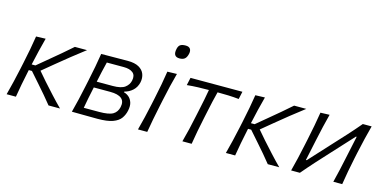

<svg xmlns="http://www.w3.org/2000/svg" viewBox="-70 -1114 3017 1501"><g transform="rotate(15 1438.5 -364.0)"><path d="M28 0Q42.5 -55.5 55 -106.8Q67.5 -158 80.5 -219.5L91.5 -271Q105 -334.5 115 -387.5Q125 -440.5 133.5 -495.5L210.5 -498Q195.5 -442.5 182.8 -389.2Q170 -336 157 -276.5V-275.5H187L279.5 -352.5Q322.5 -388 365 -424Q407.5 -460 447.5 -495.5H546Q488.5 -452 434.8 -408.8Q381 -365.5 328 -322L236 -246L298.5 -173.5Q337.5 -130 377.2 -86.5Q417 -43 460 0H367Q339.5 -35 309.5 -69.8Q279.5 -104.5 248.5 -140L172 -227H146.5L143 -210.5Q130.5 -153 121.2 -103.5Q112 -54 103 0Z M556 0Q571 -56 582.8 -107.2Q594.5 -158.5 607.5 -219.5L618 -269Q632 -334 641.8 -386.8Q651.5 -439.5 660.5 -495.5Q704.5 -495.5 763.8 -496.2Q823 -497 876 -497Q932.5 -497 965.8 -478.2Q999 -459.5 1010.8 -428.2Q1022.5 -397 1015 -361Q1005.5 -319 977.2 -293.2Q949 -267.5 911.5 -258L910 -252Q930.5 -247.5 949.5 -232Q968.5 -216.5 977.8 -189.2Q987 -162 978.5 -122Q971 -86.5 951 -58.5Q931 -30.5 886.8 -14.2Q842.5 2 763 2Q703 2 649.5 1Q596 0 556 0ZM720.5 -442Q709.5 -399.5 701 -360.8Q692.5 -322 683 -277H812.5Q880.5 -277 910.5 -299.5Q940.5 -322 948 -356.5Q957.5 -400.5 932.2 -421.2Q907 -442 857.5 -442ZM638 -53.5H761.5Q841.5 -53.5 873.8 -73Q906 -92.5 915 -133.5Q925.5 -181.5 897 -204.5Q868.5 -227.5 806 -227.5H672.5L671 -220.5Q660.5 -172.5 652.8 -133.5Q645 -94.5 638 -53.5Z M1091 0Q1106 -55.5 1118.2 -107Q1130.5 -158.5 1143.5 -219.5L1154 -269Q1168 -334.5 1177.8 -387.2Q1187.5 -440 1196 -495.5L1273 -497.5Q1258 -442 1245.2 -389Q1232.5 -336 1218.5 -269L1208 -219.5Q1195 -158.5 1185.2 -107Q1175.5 -55.5 1166 0ZM1260.5 -620Q1203.5 -620 1220 -689Q1226 -713 1241 -721.5Q1256 -730 1282 -730Q1308.5 -730 1319 -715.2Q1329.5 -700.5 1324 -674Q1317 -644 1302 -632Q1287 -620 1260.5 -620Z M1450.5 0Q1465.5 -55.5 1477.8 -107.2Q1490 -159 1502.5 -219.5L1513 -269Q1524 -319.5 1532 -360Q1540 -400.5 1547 -441Q1505 -441 1459.8 -439.5Q1414.5 -438 1370 -433.5L1383.5 -495.5H1803.5L1790 -433.5Q1748 -438 1703.5 -439.5Q1659 -441 1617 -441Q1606.5 -400.5 1597.2 -360Q1588 -319.5 1577.5 -269L1567 -219.5Q1554 -159 1544.2 -107.2Q1534.5 -55.5 1525.5 0Z M1802.5 0Q1817 -55.5 1829.5 -106.8Q1842 -158 1855 -219.5L1866 -271Q1879.5 -334.5 1889.5 -387.5Q1899.5 -440.5 1908 -495.5L1985 -498Q1970 -442.5 1957.2 -389.2Q1944.5 -336 1931.5 -276.5V-275.5H1961.5L2054 -352.5Q2097 -388 2139.5 -424Q2182 -460 2222 -495.5H2320.5Q2263 -452 2209.2 -408.8Q2155.5 -365.5 2102.5 -322L2010.5 -246L2073 -173.5Q2112 -130 2151.8 -86.5Q2191.5 -43 2234.5 0H2141.5Q2114 -35 2084 -69.8Q2054 -104.5 2023 -140L1946.5 -227H1921L1917.5 -210.5Q1905 -153 1895.8 -103.5Q1886.5 -54 1877.5 0Z M2330.5 0Q2345.5 -56 2357.2 -107.2Q2369 -158.5 2382 -219.5L2392.5 -269Q2406.5 -334 2416.2 -387Q2426 -440 2435 -495.5L2508.5 -498Q2494.5 -444.5 2482.5 -393.2Q2470.5 -342 2457.5 -280.5L2421 -109H2427.5L2585.5 -281Q2634 -333 2683.2 -387.2Q2732.5 -441.5 2778 -495.5H2849.5Q2834.5 -439.5 2821.8 -387Q2809 -334.5 2795 -269L2784.5 -219.5Q2771.5 -159 2762.2 -107.2Q2753 -55.5 2744 0H2672Q2686 -54.5 2697 -104.5Q2708 -154.5 2720.5 -213L2757.5 -386.5H2751.5L2596.5 -218Q2547 -164.5 2497.2 -109.5Q2447.5 -54.5 2401.5 0Z"/></g></svg>

Font: Commissioner Flair Light
Style: Italic
Weight: 300
Italic angle: -12°
Designer: Kostas Bartsokas
Foundry: Kostas Bartsokas
Version: Version 1.000; ttfautohint (v1.8.3)